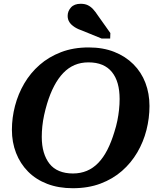

<svg xmlns="http://www.w3.org/2000/svg" viewBox="-20 -979 848 1016"><path d="M365 17Q290 17 230 -6Q170 -29 128.5 -71Q87 -113 65 -169.5Q43 -226 43 -292Q43 -356 59.5 -419Q76 -482 108.5 -537.5Q141 -593 189.5 -635.5Q238 -678 303 -703Q368 -728 449 -728Q525 -728 584.5 -704.5Q644 -681 686 -639Q728 -597 749.5 -540.5Q771 -484 771 -418Q771 -354 755 -291Q739 -228 706.5 -172.5Q674 -117 625.5 -74.5Q577 -32 512 -7.5Q447 17 365 17ZM448 -649Q408 -649 375 -635Q342 -621 315 -593Q288 -565 266.5 -524Q245 -483 229 -430Q220 -400 213.5 -370Q207 -340 204 -311Q201 -282 201 -255Q201 -209 211.5 -173.5Q222 -138 242 -112.5Q262 -87 293.5 -74Q325 -61 366 -61Q406 -61 439.5 -75Q473 -89 500 -117Q527 -145 548 -186Q569 -227 585 -280Q595 -311 601 -340.5Q607 -370 610 -399Q613 -428 613 -455Q613 -501 603 -536.5Q593 -572 572.5 -597.5Q552 -623 521 -636Q490 -649 448 -649ZM518 -775H563L564 -804L498 -897Q485 -917 472.5 -930.5Q460 -944 444.5 -951.5Q429 -959 407 -959Q373 -959 355.5 -939.5Q338 -920 338 -895Q338 -876 347.5 -861.5Q357 -847 375 -835.5Q393 -824 420 -815Z"/></svg>

Font: Roboto Serif 20pt SemiBold
Style: Italic
Weight: 600
Italic angle: -10°
Version: Version 1.007